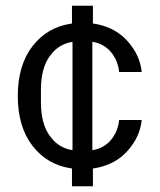

<svg xmlns="http://www.w3.org/2000/svg" viewBox="-20 -590 568 680"><path d="M234.9 69.8V6.8Q147.9 -5.4 95.5 -73Q43 -140.6 43 -250Q43 -359.4 95.5 -427Q147.9 -494.6 234.9 -506.8V-569.8H309.1V-506.8Q384.3 -496.1 429.9 -446.3Q475.6 -396.5 481.9 -335H401.9Q397.5 -376.5 372.6 -406Q347.7 -435.5 307.1 -441.9V-58.1Q347.7 -64.5 372.6 -94Q397.5 -123.5 401.9 -165H481.9Q475.6 -103.5 429.9 -53.7Q384.3 -3.9 309.1 6.8V69.8ZM125 -227.1Q125 -152.8 155.8 -109.4Q186.5 -65.9 236.8 -58.1V-441.9Q186.5 -434.1 155.8 -390.6Q125 -347.2 125 -272.9Z"/></svg>

Font: TASA Orbiter Deck
Style: Regular
Weight: 400
Designer: Weizhong Zhang
Version: Version 1.000;Glyphs 3.1.2 (3151)